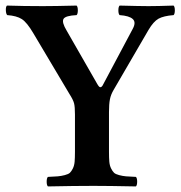

<svg xmlns="http://www.w3.org/2000/svg" viewBox="-20 -667 648 689"><path d="M371.1 -122.1Q371.1 -100.6 372.3 -86.7Q373.5 -72.8 378.7 -62.5Q383.8 -52.2 389.2 -47.1Q394.5 -42 407.5 -38.6Q420.4 -35.2 432.4 -34.2Q444.3 -33.2 467.8 -32.2Q472.2 -27.8 472.2 -15.1Q472.2 -2.4 467.8 2Q368.2 0 315.9 0Q249.5 0 151.9 2Q147.5 -2.4 147.5 -15.1Q147.5 -27.8 151.9 -32.2Q175.3 -33.2 187.3 -34.2Q199.2 -35.2 212.4 -38.6Q225.6 -42 231 -47.1Q236.3 -52.2 241.5 -62.5Q246.6 -72.8 247.8 -86.7Q249 -100.6 249 -122.1V-255.9Q249 -283.7 245.8 -296.1Q242.7 -308.6 229 -330.1L100.1 -546.9Q76.7 -586.9 58.1 -598.6Q39.6 -610.4 5.9 -612.8Q1.5 -617.2 1 -629.9Q0.5 -642.6 4.9 -647Q64.5 -645 133.8 -645Q176.8 -645 254.9 -647Q259.3 -642.6 259.3 -629.9Q259.3 -617.2 254.9 -612.8Q214.4 -610.8 207.8 -598.9Q201.2 -586.9 219.2 -557.1L328.1 -367.2Q335.4 -354 339.8 -354Q345.7 -354 350.1 -363.8L456.1 -563Q469.2 -586.9 456.5 -598.6Q443.8 -610.4 409.2 -612.8Q404.8 -617.2 404.8 -629.9Q404.8 -642.6 409.2 -647Q483.4 -645 513.2 -645Q545.4 -645 603 -647Q607.4 -642.6 607.4 -629.9Q607.4 -617.2 603 -612.8Q566.9 -609.9 548.8 -599.9Q530.8 -589.8 513.2 -560.1L388.2 -345.2Q377.9 -328.1 374.5 -310.8Q371.1 -293.5 371.1 -265.1Z"/></svg>

Font: Common Serif SemiBold
Style: Regular
Weight: 600
Designer: Philipp H. Poll, Khaled Hosny
Foundry: Stefan Peev, Context Ltd.
Version: Version 1.026